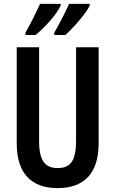

<svg xmlns="http://www.w3.org/2000/svg" viewBox="-20 -957 593 987"><path d="M441 -928V-937H335C323 -909 291 -844 259 -789V-777H316C357 -814 421 -886 441 -928ZM292 -928V-937H186C173 -908 143 -846 111 -789V-777H163C215 -820 271 -884 292 -928ZM487 -219V-714H371V-232C371 -128 340 -93 277 -93C215 -93 181 -126 181 -231V-714H66V-219C66 -67 140 10 276 10C414 10 487 -68 487 -219Z"/></svg>

Font: Noto Sans Gujarati ExtraCondensed SemiBold
Style: Regular
Weight: 600
Width: 2
Designer: Jelle Bosma - Monotype Design Team, Universal Thirst
Foundry: Monotype Imaging Inc.
Version: Version 2.106